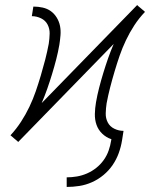

<svg xmlns="http://www.w3.org/2000/svg" viewBox="-20 -556 640 760"><path d="M244 184V146Q264 146 284.5 142.5Q305 139 324.5 130.5Q344 122 361 108.5Q378 95 390.5 77.5Q403 60 410 40Q417 20 420 0L421 -5Q400 -12 384.5 -27Q369 -42 362 -62Q355 -82 355.5 -105Q356 -128 360 -151Q365 -180 372.5 -209Q380 -238 389 -267.5Q398 -297 408 -325.5Q418 -354 430 -382L52 6L48 2Q48 2 48 2Q48 2 48 2L36 -8L21 -21H22Q45 -46 63.5 -74.5Q82 -103 96.5 -133.5Q111 -164 121.5 -194.5Q132 -225 141.5 -257Q151 -289 159 -320Q167 -351 173 -383Q176 -403 176.5 -422.5Q177 -442 168.5 -458.5Q160 -475 142.5 -483.5Q125 -492 106 -492L112 -530Q131 -530 149 -526Q167 -522 181 -512Q195 -502 204.5 -486.5Q214 -471 217.5 -453.5Q221 -436 219.5 -417Q218 -398 215 -379Q210 -350 202.5 -321Q195 -292 186 -262.5Q177 -233 167 -204.5Q157 -176 145 -148L523 -536L527 -532Q527 -532 527 -532Q527 -532 527 -532L539 -522L554 -509Q530 -484 511.5 -455.5Q493 -427 478.5 -396.5Q464 -366 453.5 -335.5Q443 -305 433.5 -273Q424 -241 416 -210Q408 -179 402 -147Q399 -127 398.5 -107.5Q398 -88 406.5 -71.5Q415 -55 432.5 -46.5Q450 -38 469 -38L463 0Q459 25 450 50Q441 75 426 97Q411 119 390 136.5Q369 154 344.5 165Q320 176 294.5 180Q269 184 244 184Z"/></svg>

Font: Iosevka Curly Slab XLtExObl
Style: Regular
Weight: 200
Width: 7
Italic angle: -9°
Monospace: yes
Designer: Belleve Invis
Foundry: Belleve Invis
Version: Version 11.0.0; ttfautohint (v1.8.3)